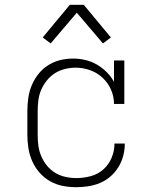

<svg xmlns="http://www.w3.org/2000/svg" viewBox="-20 -772 640 800"><path d="M298 8Q269 8 241 2.5Q213 -3 188.5 -17Q164 -31 145 -52.5Q126 -74 114.5 -100Q103 -126 98.5 -154Q94 -182 94 -210V-310Q94 -337 98 -364.5Q102 -392 112.5 -417Q123 -442 140 -463.5Q157 -485 180.5 -500Q204 -515 230.5 -521.5Q257 -528 285 -528Q310 -528 335.5 -522Q361 -516 383.5 -503Q406 -490 424.5 -471.5Q443 -453 455 -431V-520H498V-339H455Q455 -370 442.5 -398.5Q430 -427 407.5 -448Q385 -469 355.5 -479.5Q326 -490 295 -490Q273 -490 250.5 -484.5Q228 -479 209 -467Q190 -455 175.5 -437Q161 -419 152 -398.5Q143 -378 140 -355.5Q137 -333 137 -310V-210Q137 -187 140 -164.5Q143 -142 152 -121Q161 -100 175.5 -82Q190 -64 210 -52Q230 -40 252.5 -35Q275 -30 298 -30Q328 -30 358 -38Q388 -46 410.5 -66Q433 -86 445 -114.5Q457 -143 457 -174H500Q500 -148 493.5 -123Q487 -98 473.5 -76Q460 -54 440.5 -37Q421 -20 397.5 -10Q374 0 348.5 4Q323 8 298 8ZM191 -591 158 -616 271 -752H329L442 -616L409 -591L300 -719Z"/></svg>

Font: Iosevka Etoile Extralight
Style: Regular
Weight: 200
Designer: Belleve Invis
Foundry: Belleve Invis
Version: Version 22.1.2; ttfautohint (v1.8.4)